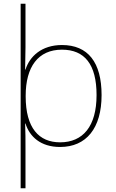

<svg xmlns="http://www.w3.org/2000/svg" viewBox="-20 -780 623 1032"><path d="M526 -269C526 -445 453 -538 313 -538C203 -538 139 -476 117 -406H115C116 -439 117 -493 117 -525V-760H91V232H117V15C117 -27 117 -71 115 -116H117C139 -46 198 10 303 10C444 10 526 -91 526 -269ZM499 -269C499 -101 426 -15 303 -15C189 -15 118 -92 118 -262V-265C118 -421 185 -513 313 -513C435 -513 499 -434 499 -269Z"/></svg>

Font: Noto Sans Thai Looped Thin
Style: Regular
Weight: 100
Designer: Sasikarn Vongin, Ben Mitchell
Foundry: The Fontpad Ltd
Version: Version 1.001